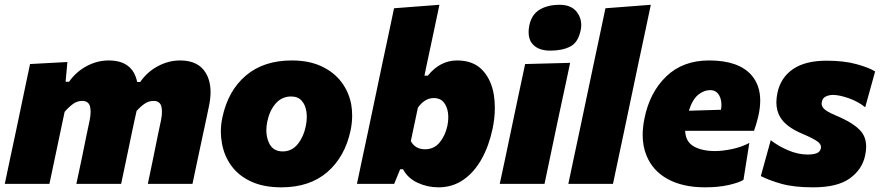

<svg xmlns="http://www.w3.org/2000/svg" viewBox="-25 -768 3680 802"><path d="M-5 0Q6 -53 16.5 -102.2Q27 -151.5 40.5 -214.5L51 -264.5Q62.5 -321 75 -379.5Q87.5 -438 100.5 -500.5L256.5 -509L249 -426.5H263.5Q292.5 -468 336.8 -491.8Q381 -515.5 429 -515.5Q529.5 -515.5 548 -425.5H560.5Q590 -468 634.8 -491.8Q679.5 -515.5 727 -515.5Q804 -515.5 835 -462.5Q854.5 -429.5 854.5 -383Q854.5 -355.5 847.5 -323Q843 -301.5 837 -272.5Q830.5 -243.5 824.5 -214.5Q811 -151 800.5 -102Q790 -52.5 779 0H592.5Q603.5 -52.5 613.5 -100.5Q623 -148.5 634.5 -204L647.5 -265.5Q651.5 -285 651.5 -300.5Q651.5 -313.5 649 -323.5Q642.5 -346.5 616.5 -346.5Q596.5 -346.5 579.2 -334.8Q562 -323 545.5 -304.5Q541 -285 536 -261.5Q531 -238 526 -214.5Q513 -151.5 502.5 -102Q492 -52.5 481 0H294Q305 -52.5 315.5 -101Q325.5 -149.5 336.5 -204L349.5 -265.5Q353.5 -285 353.5 -300.5Q353.5 -313.5 351 -323.5Q344.5 -346.5 318.5 -346.5Q297.5 -346.5 280 -333.8Q262.5 -321 245 -301L224.5 -204Q213 -149.5 202.8 -101Q192.5 -52.5 181.5 0Z M1150.5 14.5Q1076 14.5 1023.8 -9.8Q971.5 -34 941.2 -75.8Q911 -117.5 902 -170Q897.5 -193.5 897.5 -218Q897.5 -247.5 904 -278Q928 -390 1002.5 -452.8Q1077 -515.5 1193.5 -515.5Q1265.5 -515.5 1317.5 -491.2Q1369.5 -467 1400.8 -425.8Q1432 -384.5 1442 -332.5Q1446 -309.5 1446 -285.5Q1446 -255 1439.5 -223.5Q1416 -113 1342.2 -49.2Q1268.5 14.5 1150.5 14.5ZM1156 -135.5Q1194 -135.5 1218.8 -166.2Q1243.5 -197 1252 -240Q1256.5 -260.5 1256.5 -279.5Q1256.5 -290.5 1255 -301Q1251 -329.5 1235.2 -347.2Q1219.5 -365 1191 -365Q1152.5 -365 1126.8 -335.8Q1101 -306.5 1091.5 -260.5Q1087.5 -241.5 1087.5 -224Q1087.5 -196.5 1097.5 -173.5Q1113.5 -135.5 1156 -135.5Z M1806.5 14.5Q1760.5 14.5 1719.5 -4.5Q1678.5 -23.5 1658.5 -61H1646.5L1621.5 0H1466Q1477 -52.5 1487.5 -102Q1498 -151.5 1511.5 -214.5L1570 -493Q1583 -554 1595.5 -612.5Q1608 -671 1621 -733.5L1810.5 -748Q1798 -690 1785 -627Q1771.5 -563.5 1756.5 -493.5L1748 -452H1762Q1813.5 -515.5 1884 -515.5Q1951.5 -515.5 1989.5 -475.8Q2027.5 -436 2038 -371Q2042 -345 2042 -317.5Q2042 -275.5 2032.5 -230Q2017.5 -159 1986.8 -103.8Q1956 -48.5 1910.5 -17Q1865 14.5 1806.5 14.5ZM1750.5 -144.5Q1788 -144.5 1811.5 -173Q1835 -201.5 1844 -243.5Q1847.5 -261 1847.5 -277.5Q1847.5 -288 1846 -298.5Q1842 -325 1827.5 -341.8Q1813 -358.5 1787 -358.5Q1767.5 -358.5 1750.5 -347.8Q1733.5 -337 1720.5 -318L1691 -178.5Q1709.5 -144.5 1750.5 -144.5Z M2062.5 0Q2073.5 -52.5 2084.5 -102.5Q2095 -152 2108 -214.5L2118.5 -264.5Q2129.5 -317 2138 -357.2Q2146.5 -397.5 2153.8 -431.5Q2161 -465.5 2168.5 -500.5L2356.5 -505.5Q2349 -469.5 2341.5 -434.5Q2334 -399.5 2325.2 -358.8Q2316.5 -318 2305 -264.5L2294.5 -214.5Q2281.5 -152.5 2271 -102.5Q2260.5 -52.5 2249.5 0ZM2273.5 -556.5Q2224 -556.5 2200 -583.5Q2183 -602.5 2183 -633.5Q2183 -646.5 2186 -662Q2195.5 -707.5 2229.2 -727.8Q2263 -748 2313 -748Q2362 -748 2385.5 -716.5Q2403 -693 2403 -663.5Q2403 -653 2400.5 -641.5Q2390 -590.5 2356.8 -573.5Q2323.5 -556.5 2273.5 -556.5Z M2349 0Q2360 -52.5 2370.5 -102Q2381 -151.5 2394.5 -214.5L2453 -492.5Q2466 -553.5 2478.5 -612.5Q2490.5 -671.5 2504 -733.5L2693.5 -748Q2681 -690 2668 -627Q2654.5 -563.5 2639.5 -493.5L2581 -215Q2567.5 -151 2557 -102Q2546.5 -52.5 2535.5 0Z M2920 14.5Q2827 14.5 2763.8 -20.2Q2700.5 -55 2675 -119.5Q2659.5 -157.5 2659.5 -204.5Q2659.5 -237 2667 -273.5Q2689 -382.5 2758.2 -449Q2827.5 -515.5 2937 -515.5Q3060.5 -515.5 3114.5 -453.5Q3150.5 -411.5 3150.5 -348Q3150.5 -317.5 3142.5 -282.5Q3134 -247 3124.5 -221.5H2837Q2838.5 -176 2873 -156.5Q2907.5 -137 2962.5 -137Q2992 -137 3032.2 -145.2Q3072.5 -153.5 3105 -171L3080.5 -16.5Q3060 -4.5 3017.8 5Q2975.5 14.5 2920 14.5ZM2941 -391.5Q2915 -391.5 2891 -371.8Q2867 -352 2852.5 -305.5L2986.5 -309.5Q2988.5 -320 2988.5 -330Q2988.5 -350.5 2980.5 -367Q2968.5 -391.5 2941 -391.5Z M3371.5 14.5Q3291.5 14.5 3239.2 -0.2Q3187 -15 3153 -32.5L3194.5 -182.5Q3223 -159.5 3265.2 -141Q3307.5 -122.5 3349 -122.5Q3371 -122.5 3385.2 -127.5Q3399.5 -132.5 3403.5 -147Q3404.5 -150 3404.5 -153Q3404.5 -165.5 3391 -176Q3374 -189 3327 -209Q3257.5 -238 3233.5 -279.5Q3218 -306 3218 -340.5Q3218 -359.5 3222.5 -380.5Q3236 -444 3287.2 -479.2Q3338.5 -514.5 3428 -514.5Q3500 -514.5 3552 -500.2Q3604 -486 3630.5 -469.5L3589 -320Q3559.5 -344 3520 -357.8Q3480.5 -371.5 3455 -371.5Q3438 -371.5 3424.5 -365Q3411 -358.5 3408 -343Q3407 -339.5 3407 -335.5Q3407 -325 3415 -315.5Q3425.5 -303 3465.5 -286Q3544 -253.5 3573 -217.5Q3593 -192.5 3593 -155Q3593 -137.5 3588.5 -117.5Q3576 -59.5 3524.2 -22.5Q3472.5 14.5 3371.5 14.5Z"/></svg>

Font: Heraclito ExtraBold
Style: Italic
Weight: 800
Italic angle: -12°
Designer: Kostas Bartsokas (font) & Cristiano Sobral (main changes)
Foundry: Kostas Bartsokas (font) & Cristiano Sobral (main changes)
Version: Version 1.00;July 8, 2020;FontCreator 13.0.0.2655 64-bit